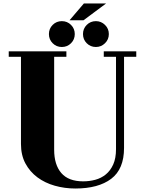

<svg xmlns="http://www.w3.org/2000/svg" viewBox="-20 -1009 818 1099"><path d="M458 -893H378L460 -989H587ZM260 -814Q260 -845 281.5 -866.5Q303 -888 334 -888Q365 -888 386.5 -866.5Q408 -845 408 -814Q408 -783 386.5 -761.5Q365 -740 334 -740Q303 -740 281.5 -761.5Q260 -783 260 -814ZM455 -814Q455 -845 476.5 -866.5Q498 -888 529 -888Q559 -888 581 -866.5Q603 -845 603 -814Q603 -783 581 -761.5Q559 -740 529 -740Q498 -740 476.5 -761.5Q455 -783 455 -814ZM100 -684H30V-715H360V-684H290V-152Q290 -66 331 -18.5Q372 29 456 29Q492 29 525.5 20Q559 11 585.5 -10.5Q612 -32 628 -67.5Q644 -103 644 -155V-684H574V-715H760V-684H690V-162Q690 -41 616.5 14.5Q543 70 411 70Q350 70 293.5 54Q237 38 194 6Q151 -26 125.5 -73.5Q100 -121 100 -185Z"/></svg>

Font: Cafe24 ClassicType
Style: Regular
Weight: 400
Designer: Cafe24 thkim, hmlim, mnelim & 4IR
Foundry: Cafe24
Version: Version 1.000